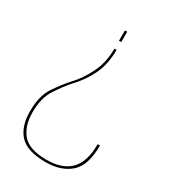

<svg xmlns="http://www.w3.org/2000/svg" viewBox="-170 -676 750 849"><g transform="rotate(30 205.0 -252.0)"><path d="M225 -498.5H214Q214 -428.5 187.2 -373.5Q160.5 -318.5 124.5 -280.5Q94.5 -248 61.8 -200.2Q29 -152.5 29 -73.5Q29 5.5 68 47Q107 88.5 200.5 88.5Q280 88.5 326.5 47.2Q373 6 373 -95.5H361Q361 -5 320 36.2Q279 77.5 200.5 77.5Q110 77.5 75.5 36.2Q41 -5 41 -73.5Q41 -147.5 70.5 -192.5Q100 -237.5 126.5 -268Q169 -311.5 197 -367Q225 -422.5 225 -498.5ZM225.5 -538.5V-591.5H214V-538.5Z"/></g></svg>

Font: Anybody SemiExpanded Thin
Style: Regular
Weight: 250
Width: 6
Version: Version 1.113;gftools[0.9.25]